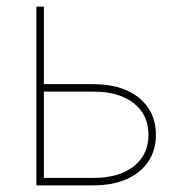

<svg xmlns="http://www.w3.org/2000/svg" viewBox="-20 -559 547 579"><path d="M102.5 -305.2H261.7Q319.3 -305.2 361.6 -286.6Q403.8 -268.1 427 -233.6Q450.2 -199.2 450.2 -152.3Q450.2 -106 427 -71.5Q403.8 -37.1 361.6 -18.6Q319.3 0 261.7 0H89.8V-539.1H112.3V-22.5H261.7Q338.9 -22.5 383.3 -57.4Q427.7 -92.3 427.7 -152.3Q427.7 -212.9 383.3 -247.8Q338.9 -282.7 261.7 -282.7H102.5Z"/></svg>

Font: Inter 18pt Thin
Style: Regular
Weight: 250
Designer: Rasmus Andersson
Foundry: rsms
Version: Version 4.001;git-66647c0bb